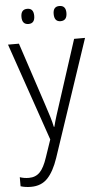

<svg xmlns="http://www.w3.org/2000/svg" viewBox="-63 -753 548 1033"><g transform="rotate(-5 211.5 -237.0)"><path d="M5 -532H64L175 -196Q189 -154 198 -124.5Q207 -95 212 -70H215Q221 -95 231 -127Q241 -159 253 -195L362 -532H421L210 98Q186 169 152 205Q118 241 62 241Q46 241 32.5 239Q19 237 6 233V184Q17 188 29.5 190Q42 192 55 192Q91 192 114 168.5Q137 145 155 90L187 -4ZM90 -674Q90 -715 125 -715Q159 -715 159 -674Q159 -633 125 -633Q90 -633 90 -674ZM264 -675Q264 -715 298 -715Q333 -715 333 -675Q333 -633 298 -633Q264 -633 264 -675Z"/></g></svg>

Font: Noto Sans Tamil SemiCondensed Light
Style: Regular
Weight: 300
Width: 4
Designer: Jelle Bosma - Monotype Design Team
Foundry: Monotype Imaging Inc.
Version: Version 2.004; ttfautohint (v1.8.4.7-5d5b)